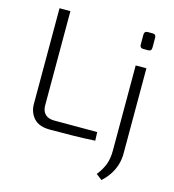

<svg xmlns="http://www.w3.org/2000/svg" viewBox="-128 -796 1005 1108"><g transform="rotate(15 375.0 -242.5)"><path d="M155 -690V-127Q155 -93 174 -74.5Q193 -56 228 -56H485L487 -5Q421 -1 353 0Q285 1 217 1Q152 1 121 -33.5Q90 -68 90 -119V-690ZM664 -485V24Q664 61 653.5 94Q643 127 624 155Q605 183 580 205L545 178Q573 143 586.5 107.5Q600 72 600 24V-485ZM647 -689Q667 -689 667 -668V-609Q667 -588 647 -588H618Q597 -588 597 -609V-668Q597 -689 618 -689Z"/></g></svg>

Font: Exo 2 Light
Style: Regular
Weight: 300
Designer: Natanael Gama
Foundry: Natanael Gama
Version: Version 2.010